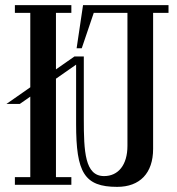

<svg xmlns="http://www.w3.org/2000/svg" viewBox="-20 -720 691 748"><path d="M636.5 -700H303.5L278.5 -532H298.5L345.3 -670H476.5V-152C476.5 -77 440.5 -34 385.5 -34C310.5 -34 306.5 -130 306.5 -257V-500H270L198 -449.7V-670H258V-700H38V-670H98V-379.9L5 -315H57L98 -343.6V-30H38V0H258V-30H198V-413.4L276.5 -468.2V-237C276.5 -48 308 8 436.5 8C524.5 8 576.5 -45 576.5 -140V-670H636.5Z"/></svg>

Font: Picaflor 12 pt
Style: Regular
Weight: 400
Designer: Ariel Martín Pérez
Foundry: Tunera Type Foundry
Version: Version 1.000;hotconv 1.0.109;makeotfexe 2.5.65596